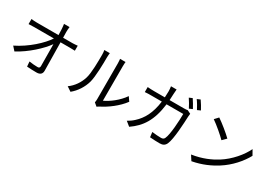

<svg xmlns="http://www.w3.org/2000/svg" viewBox="23 -1786 3924 2786"><g transform="rotate(30 1985.0 -393.0)"><path d="M86 -141 144 -76C323 -171 498 -333 581 -451L584 -88C584 -61 576 -48 547 -48C510 -48 454 -52 406 -60L413 22C462 26 521 28 573 28C633 28 664 0 664 -52C663 -177 660 -376 657 -526H816C840 -526 875 -525 898 -524V-608C878 -606 839 -602 813 -602H656L654 -699C654 -727 656 -755 660 -783H567C571 -762 573 -737 576 -699L579 -602H215C184 -602 152 -605 123 -608V-523C154 -525 183 -526 217 -526H546C467 -406 289 -240 86 -141Z M1524 -21 1577 23C1584 17 1595 9 1611 0C1727 -57 1866 -160 1952 -277L1905 -345C1828 -232 1705 -141 1613 -99C1613 -130 1613 -613 1613 -676C1613 -714 1616 -742 1617 -750H1525C1526 -742 1530 -714 1530 -676C1530 -613 1530 -123 1530 -77C1530 -57 1528 -37 1524 -21ZM1066 -26 1141 24C1225 -45 1289 -143 1319 -250C1346 -350 1350 -564 1350 -675C1350 -705 1354 -735 1355 -747H1263C1267 -726 1270 -704 1270 -674C1270 -563 1269 -363 1240 -272C1210 -175 1150 -86 1066 -26Z M2723 -784 2670 -761C2697 -723 2731 -663 2751 -623L2805 -647C2784 -687 2748 -748 2723 -784ZM2833 -824 2780 -801C2808 -764 2841 -707 2863 -664L2916 -688C2898 -725 2859 -787 2833 -824ZM2805 -568 2749 -596C2732 -593 2712 -591 2685 -591H2447C2449 -624 2451 -658 2452 -694C2453 -718 2455 -753 2458 -775H2364C2368 -752 2371 -715 2371 -692C2371 -657 2369 -623 2367 -591H2191C2153 -591 2112 -593 2077 -596V-512C2112 -516 2153 -516 2192 -516H2360C2333 -310 2261 -185 2162 -95C2132 -66 2091 -38 2059 -21L2132 38C2299 -77 2403 -228 2439 -516H2719C2719 -409 2706 -163 2668 -86C2657 -62 2639 -54 2610 -54C2568 -54 2515 -58 2461 -65L2471 18C2523 22 2581 25 2632 25C2687 25 2719 7 2739 -36C2784 -132 2796 -423 2800 -519C2800 -532 2802 -551 2805 -568Z M3197 -733 3140 -672C3214 -622 3339 -515 3389 -463L3452 -526C3396 -582 3268 -686 3197 -733ZM3111 -63 3164 19C3330 -12 3457 -73 3557 -136C3708 -231 3825 -367 3893 -492L3845 -577C3787 -454 3665 -306 3511 -209C3416 -150 3286 -89 3111 -63Z"/></g></svg>

Font: Source Han Sans JP
Style: Regular
Weight: 400
Designer: Ryoko NISHIZUKA 西塚涼子 (kana, bopomofo & ideographs); Paul D. Hunt (Latin, Greek & Cyrillic); Sandoll Communications 산돌커뮤니
Foundry: Adobe
Version: Version 2.004;hotconv 1.0.118;makeotfexe 2.5.65603